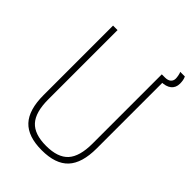

<svg xmlns="http://www.w3.org/2000/svg" viewBox="-237 -912 1025 1025"><g transform="rotate(45 275.0 -399.5)"><path d="M275 10Q171 10 122.5 -42Q74 -94 74 -205V-730H108V-207Q108 -110 147.5 -66.5Q187 -23 275 -23Q363 -23 402.5 -66.5Q442 -110 442 -207V-730H476V-205Q476 -94 427.5 -42Q379 10 275 10ZM464 -699Q457 -699 450 -702L448 -730H466Q488 -730 499.5 -740Q511 -750 511 -767Q511 -775 508.5 -788.5Q506 -802 502 -809H537Q542 -799 544 -787.5Q546 -776 546 -764Q546 -733 525 -716Q504 -699 464 -699Z"/></g></svg>

Font: M PLUS Code Latin SemiExpanded ExtraLight
Style: Regular
Weight: 250
Width: 6
Designer: Coji Morishita
Foundry: UNDERFOREST DESIGN
Version: Version 1.002; ttfautohint (v1.8.3)